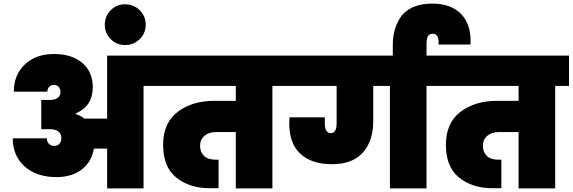

<svg xmlns="http://www.w3.org/2000/svg" viewBox="-20 -1050 3191 1070"><path d="M259 -493Q284 -493 300.5 -504Q317 -515 317 -537Q317 -555 307 -566Q297 -577 281 -577Q264 -577 254 -566Q244 -555 244 -539H57Q57 -632 118 -690.5Q179 -749 281 -749Q381 -749 439 -699Q497 -649 497 -564Q497 -458 402 -418V-414Q431 -405 450 -389H577V-740H857V-571H780V0H577V-222H503Q491 -148 435.5 -105.5Q380 -63 295 -63Q184 -63 117.5 -122.5Q51 -182 51 -279H241Q241 -262 251.5 -249.5Q262 -237 282 -237Q301 -237 311.5 -249Q322 -261 322 -280Q322 -303 306 -316.5Q290 -330 259 -330H210V-493Z M677 -799Q630 -799 597 -832Q564 -865 564 -912Q564 -960 597 -993Q630 -1026 677 -1026Q725 -1026 758.5 -993Q792 -960 792 -912Q792 -865 758.5 -832Q725 -799 677 -799Z M836 -571V-740H1575V-571H1498V0H1294V-314H1183Q1144 -314 1119.5 -293Q1095 -272 1095 -238Q1095 -203 1116.5 -181.5Q1138 -160 1182 -160H1198V-1H1149Q1037 -1 963 -60Q889 -119 889 -243Q889 -365 970 -426.5Q1051 -488 1173 -488H1294V-571Z M2153 0V-571H2060V-373Q2060 -265 2002.5 -200Q1945 -135 1830 -135Q1717 -135 1654.5 -192.5Q1592 -250 1592 -363Q1592 -385 1593 -396H1790V-364Q1790 -308 1824 -308Q1856 -308 1856 -364V-571H1553V-740H2434V-571H2357V0Z M2169 -709V-798Q2169 -841 2178.5 -878.5Q2188 -916 2211 -952Q2234 -988 2279.5 -1009Q2325 -1030 2388 -1030Q2496 -1030 2552 -969.5Q2608 -909 2602 -802H2424Q2428 -862 2392 -862Q2372 -862 2364.5 -847.5Q2357 -833 2357 -801V-709Z M2412 -571V-740H3151V-571H3074V0H2870V-314H2759Q2720 -314 2695.5 -293Q2671 -272 2671 -238Q2671 -203 2692.5 -181.5Q2714 -160 2758 -160H2774V-1H2725Q2613 -1 2539 -60Q2465 -119 2465 -243Q2465 -365 2546 -426.5Q2627 -488 2749 -488H2870V-571Z"/></svg>

Font: Poppins Black
Style: Regular
Weight: 900
Designer: Ninad Kale (Devanagari), Jonny Pinhorn (Latin)
Foundry: Indian Type Foundry
Version: Version 3.200;PS 1.000;hotconv 16.6.54;makeotf.lib2.5.65590